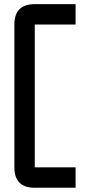

<svg xmlns="http://www.w3.org/2000/svg" viewBox="-20 -801 431 919"><path d="M146.5 -781.2H341.8V-683.6H146.5V0H341.8V97.7H146.5Q48.8 97.7 48.8 0V-683.6Q48.8 -781.2 146.5 -781.2Z"/></svg>

Font: BabelStone Runic Beorhtric
Style: Regular
Weight: 400
Designer: Andrew West
Foundry: BabelStone
Version: Version 7.004;November 9, 2023